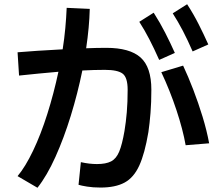

<svg xmlns="http://www.w3.org/2000/svg" viewBox="-20 -844 1040 907"><path d="M890 -601Q866 -656 843.5 -699Q821 -742 796 -781L864 -824Q894 -778 918.5 -729.5Q943 -681 964 -634ZM157 43 63 -12Q100 -56 136.5 -132.5Q173 -209 203.5 -305.5Q234 -402 256 -505Q210 -501 163 -496.5Q116 -492 70 -487L63 -597Q100 -600 156.5 -604Q213 -608 276 -611Q284 -662 288.5 -711Q293 -760 295 -807L404 -802Q402 -717 387 -616Q412 -617 436 -617.5Q460 -618 482 -618Q593 -618 644 -572.5Q695 -527 695 -420Q695 -360 691 -310.5Q687 -261 681 -220Q664 -119 638 -62Q612 -5 568.5 18.5Q525 42 455 42Q419 42 391.5 37.5Q364 33 351 29L362 -78Q402 -69 438 -69Q480 -69 504.5 -81.5Q529 -94 543 -127.5Q557 -161 568 -225Q575 -267 579 -314Q583 -361 583 -420Q583 -478 559.5 -496Q536 -514 475 -514Q425 -514 369 -511Q347 -403 314.5 -297.5Q282 -192 242 -103Q202 -14 157 43ZM732 -561Q708 -615 685.5 -658.5Q663 -702 638 -741L706 -784Q736 -737 760.5 -689Q785 -641 806 -594ZM857 -158Q844 -232 813.5 -324Q783 -416 742 -503L845 -534Q869 -483 893 -420.5Q917 -358 937 -292.5Q957 -227 968 -167Z"/></svg>

Font: Murecho Medium
Style: Regular
Weight: 500
Designer: Neil Summerour
Foundry: Positype
Version: Version 1.010; ttfautohint (v1.8.3)